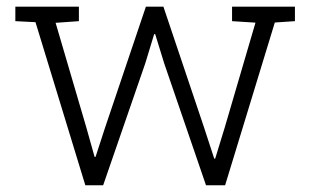

<svg xmlns="http://www.w3.org/2000/svg" viewBox="-20 -548 921 568"><path d="M232.4 0 85 -482.4 25.4 -485.4V-528.3H213.4V-485.4L144.5 -480.5L235.4 -170.9L259.8 -84H262.7L291 -170.9L411.6 -528.3H463.4L583.5 -171.4L613.8 -78.6L616.7 -79.1L645 -171.4L735.8 -481L666.5 -485.4V-528.3H852.5V-485.4L793 -481.4L646 0H589.4L465.8 -360.4L439 -447.3L436 -446.8L409.7 -360.4L285.2 0Z"/></svg>

Font: Roboto Slab LO Light
Style: Regular
Weight: 300
Designer: Google
Version: Version 2.000